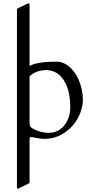

<svg xmlns="http://www.w3.org/2000/svg" viewBox="-20 -823 572 1156"><path d="M402 -51Q334 13 250 13Q220 13 168 2Q160 2 159 7.5Q158 13 158 20V275Q158 279 150 283L89 313Q82 313 82 305V-766Q82 -770 89 -774L150 -803Q158 -803 158 -795V-426Q207 -452 319 -452Q366 -452 405 -414Q457 -364 474 -275Q479 -250 479 -221.5Q479 -193 469 -161Q451 -98 402 -51ZM262 -401Q196 -401 158 -363V-89Q158 -64 166 -57Q187 -39 232 -28Q320 -8 369 -70Q403 -115 403 -178Q403 -300 348 -361Q315 -398 262 -401Z"/></svg>

Font: Cardo
Style: Regular
Weight: 400
Designer: David J. Perry
Foundry: David J. Perry
Version: Version 1.0451